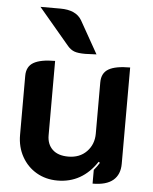

<svg xmlns="http://www.w3.org/2000/svg" viewBox="-53 -783 667 836"><g transform="rotate(5 280.5 -364.5)"><path d="M502 -88Q502 -41 472.5 -16Q443 9 383 9V-51Q396 -66 407 -84L401 -88Q337 9 229 9Q178 9 137.5 -14.5Q97 -38 73.5 -80Q50 -122 50 -175V-433Q50 -474 80.5 -491.5Q111 -509 174 -509V-184Q174 -145 198 -122Q222 -99 267 -99Q317 -99 347.5 -130.5Q378 -162 378 -209V-433Q378 -474 408 -491.5Q438 -509 502 -509ZM302 -551Q270 -551 254 -557Q238 -563 225 -578L90 -738H177Q246 -738 271 -695L351 -553Q313 -551 302 -551Z"/></g></svg>

Font: K2D
Style: Bold
Weight: 700
Designer: Katatrad Aksorn Co.,Ltd.
Foundry: Cadson Demak Co.,Ltd.
Version: Version 1.000; ttfautohint (v1.6)